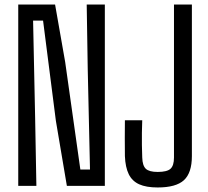

<svg xmlns="http://www.w3.org/2000/svg" viewBox="-20 -820 918 847"><path d="M60.5 0V-800H223L267.5 -546.5L334.5 -72H377L367 -517L362.5 -800H442.5V0H275L226.5 -287L170 -729H126L135 -299.5L140.5 0ZM675.5 7Q625 7 594 -7Q563 -21 548 -51.5Q533 -82 531 -131.5Q530.5 -174 530.5 -210.5Q530.5 -247 531 -289.5H607.5Q606.5 -262 606 -234.5Q605.5 -207 606 -179.8Q606.5 -152.5 607.5 -125Q608.5 -89.5 623.2 -75.5Q638 -61.5 675.5 -61.5Q717 -61.5 732.2 -75.5Q747.5 -89.5 747.5 -125V-800H826.5V-131.5Q826.5 -57.5 791.5 -25.2Q756.5 7 675.5 7Z"/></svg>

Font: Big Shoulders Text Thin
Style: Regular
Weight: 400
Version: Version 2.002